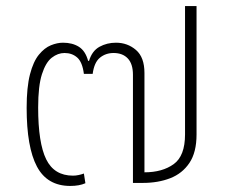

<svg xmlns="http://www.w3.org/2000/svg" viewBox="-20 -604 750 634"><path d="M257 -360Q252 -399 235 -414Q218 -429 193 -429Q171 -429 151 -413.5Q131 -398 118.5 -359Q106 -320 106 -249Q106 -132 132.5 -78Q159 -24 221 -24Q230 -24 239.5 -26Q249 -28 257 -31L262 1Q242 10 212 10Q136 10 102 -54Q68 -118 68 -248Q68 -316 79 -358.5Q90 -401 108.5 -423.5Q127 -446 148 -454.5Q169 -463 188 -463Q219 -463 240.5 -449.5Q262 -436 271 -403H274Q284 -436 308.5 -449.5Q333 -463 363 -463Q401 -463 429 -439Q457 -415 457 -363V-35Q516 -35 553.5 -62Q591 -89 591 -160V-584H629V-160Q629 -101 605.5 -66Q582 -31 542 -15.5Q502 0 452 0H419V-357Q419 -393 402 -411Q385 -429 355 -429Q329 -429 310 -413.5Q291 -398 286 -360Z"/></svg>

Font: Noto Sans Thai ExtraLight
Style: Regular
Weight: 200
Designer: Monotype Design Team
Foundry: Monotype Imaging Inc.
Version: Version 2.001; ttfautohint (v1.8.4.7-5d5b)